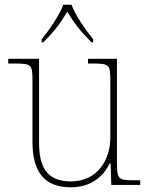

<svg xmlns="http://www.w3.org/2000/svg" viewBox="-20 -786 637 816"><path d="M157 -619V-606H164C214 -656 236 -687 266 -736C296 -687 319 -656 369 -606H376V-619C345 -657 300 -721 284 -766H249C233 -721 188 -657 157 -619ZM281 10C370 10 420 -39 446 -91H450L453 0H576V-20H544C484 -20 477 -25 477 -94V-536H354V-516H372C445 -516 449 -512 449 -442V-202C449 -104 392 -15 281 -15C172 -15 146 -86 146 -181V-536H15V-516H41C114 -516 118 -512 118 -442V-184C118 -52 171 10 281 10Z"/></svg>

Font: Noto Serif Georgian Thin
Style: Regular
Weight: 100
Designer: Monotype Design Team, Akaki Razmadze
Foundry: Google LLC
Version: Version 2.003